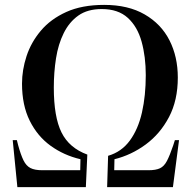

<svg xmlns="http://www.w3.org/2000/svg" viewBox="-20 -765 789 785"><path d="M51 0 32 -192H49L54 -172Q65 -132 76 -109.5Q87 -87 104.5 -78Q122 -69 153 -69H308L309 -114Q241 -130 187 -169Q133 -208 101.5 -271.5Q70 -335 70 -423Q70 -479 88.5 -535.5Q107 -592 147 -639.5Q187 -687 251 -716Q315 -745 406 -745Q504 -745 571.5 -706Q639 -667 673 -600Q707 -533 707 -448Q707 -355 671 -286.5Q635 -218 576 -174.5Q517 -131 448 -114L447 -69H587Q617 -69 634 -77Q651 -85 662.5 -107Q674 -129 688 -170L695 -192H712L687 0H418L422 -128Q477 -144 511 -190.5Q545 -237 560.5 -305.5Q576 -374 576 -458Q576 -533 559 -594.5Q542 -656 502.5 -692Q463 -728 396 -728Q338 -728 300.5 -701.5Q263 -675 240.5 -629.5Q218 -584 209 -526.5Q200 -469 200 -407Q200 -287 231.5 -223.5Q263 -160 337 -133L331 0Z"/></svg>

Font: Literata 72pt SemiBold
Style: Italic
Weight: 600
Italic angle: -2°
Designer: Latin by Veronika Burian and Jose Scaglione. Greek by Irene Vlachou. Cyrillic by Vera Evstafieva
Foundry: TypeTogether
Version: Version 3.002